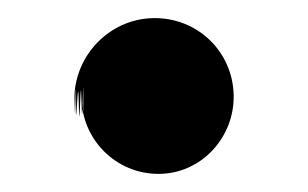

<svg xmlns="http://www.w3.org/2000/svg" viewBox="-20 -202 340 212"><path d="M149 -182C101 -181 62 -141 62 -92C62 -43 63 -138 63 -89C63 -42 64 -137 64 -89C64 -41 66 -135 67 -87C68 -40 69 -136 70 -89C71 -43 72 -139 72 -92C72 -46 70 -142 70 -95C70 -48 108 -10 155 -10C202 -10 239 -50 238 -97C237 -145 198 -183 149 -182Z"/></svg>

Font: Hussar Wojna
Style: 3
Weight: 400
Designer: Robert Jablonski
Foundry: Cannot Into Space Fonts
Version: Version 1.01